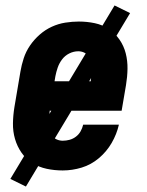

<svg xmlns="http://www.w3.org/2000/svg" viewBox="-20 -617 540 704"><path d="M210 8Q180 8 151.5 2Q123 -4 99 -19Q75 -34 59 -57Q43 -80 35 -107.5Q27 -135 27.5 -165Q28 -195 33 -225L55 -355Q59 -379 67 -403.5Q75 -428 90 -450Q105 -472 125.5 -490Q146 -508 170 -519Q194 -530 219.5 -534Q245 -538 269 -538Q299 -538 327.5 -532Q356 -526 379 -510.5Q402 -495 418 -472Q434 -449 441 -421.5Q448 -394 447.5 -364.5Q447 -335 442 -305L426 -211H162V-207Q160 -195 159 -183.5Q158 -172 159 -160.5Q160 -149 163 -138.5Q166 -128 172 -119Q178 -110 188.5 -105.5Q199 -101 210 -101Q223 -101 235.5 -104.5Q248 -108 258.5 -116Q269 -124 275.5 -135.5Q282 -147 285 -160H416Q408 -125 389.5 -93Q371 -61 342.5 -37Q314 -13 279.5 -2.5Q245 8 210 8ZM180 -319H313V-323Q315 -335 316 -346.5Q317 -358 316.5 -369Q316 -380 313 -391Q310 -402 304 -411Q298 -420 288 -424.5Q278 -429 267 -429Q250 -429 234 -421Q218 -413 207.5 -399Q197 -385 191.5 -369Q186 -353 183 -337ZM75 67 18 39 400 -597 457 -569Z"/></svg>

Font: Iosevka Slab Heavy Oblique
Style: Regular
Weight: 900
Italic angle: -9°
Monospace: yes
Designer: Belleve Invis
Foundry: Belleve Invis
Version: Version 11.1.1; ttfautohint (v1.8.3)